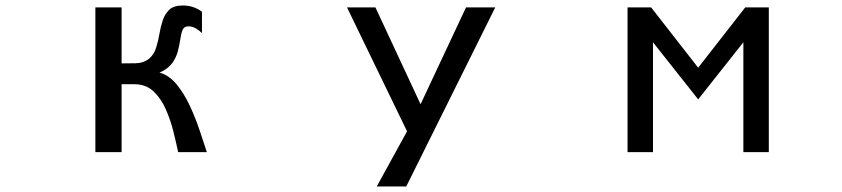

<svg xmlns="http://www.w3.org/2000/svg" viewBox="-20 -553 3040 693"><path d="M324.2 -3.9V-526.4H418.9V-324.2Q442.4 -324.2 470.2 -324.7Q498 -325.2 517.6 -340.8Q535.2 -355.5 543 -379.4Q550.8 -403.3 555.2 -429.7Q559.6 -456.1 567.4 -479.5Q575.2 -502.9 591.3 -518.1Q607.4 -533.2 639.6 -533.2Q678.7 -533.2 709 -510.7V-433.6Q699.2 -443.4 686.5 -450.7Q673.8 -458 660.2 -458Q644.5 -458 639.2 -445.3Q633.8 -432.6 630.9 -412.1Q627.9 -391.6 622.1 -368.7Q616.2 -345.7 601.6 -325.2Q586.9 -304.7 555.7 -291Q590.8 -281.2 618.2 -247.6Q645.5 -213.9 666 -169.4Q686.5 -125 701.2 -80.6Q715.8 -36.1 726.6 -3.9H623Q616.2 -36.1 606 -77.6Q595.7 -119.1 578.6 -158.2Q561.5 -197.3 534.2 -223.1Q506.8 -249 464.8 -249H418.9V-3.9Z M1339.8 120.1 1449.2 -79.1 1232.4 -526.4H1335L1498 -176.8L1662.1 -526.4H1767.6L1446.3 120.1Z M2245.1 -3.9V-526.4H2330.1L2500 -308.6L2669.9 -526.4H2754.9V-3.9H2663.1V-400.4L2500 -194.3L2336.9 -400.4V-3.9Z"/></svg>

Font: Kosugi
Style: Regular
Weight: 400
Version: Version 4.002